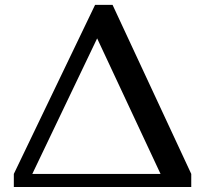

<svg xmlns="http://www.w3.org/2000/svg" viewBox="-20 -752 825 772"><path d="M35.6 0ZM35.6 -52.7 362.3 -732.4H432.6L749 -52.7V0H35.6ZM625.5 -52.7 370.6 -597.7 109.9 -52.7Z"/></svg>

Font: Arbutus Slab
Style: Regular
Weight: 400
Designer: Karolina Lach
Foundry: Karolina Lach
Version: Version 1.001; ttfautohint (v0.92) -l 10 -r 16 -G 200 -x 7 -